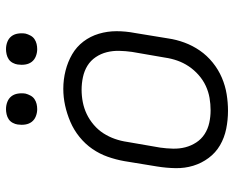

<svg xmlns="http://www.w3.org/2000/svg" viewBox="-90 -682 780 640"><g transform="rotate(-90 300.0 -362.0)"><path d="M251 8Q220 8 190.5 2Q161 -4 136 -18.5Q111 -33 93.5 -56.5Q76 -80 67.5 -108Q59 -136 59.5 -166.5Q60 -197 65 -228L83 -338Q88 -366 97.5 -393Q107 -420 123.5 -444Q140 -468 163.5 -487Q187 -506 214 -517.5Q241 -529 268.5 -535Q296 -541 324 -541Q355 -541 384.5 -533.5Q414 -526 439 -511.5Q464 -497 481.5 -474Q499 -451 507.5 -422.5Q516 -394 516 -363.5Q516 -333 510 -302L492 -192Q488 -164 478 -137Q468 -110 451.5 -86Q435 -62 411.5 -43Q388 -24 361 -12.5Q334 -1 306 3.5Q278 8 251 8ZM252 -50Q273 -50 293.5 -53.5Q314 -57 333.5 -66Q353 -75 370 -90Q387 -105 399 -123Q411 -141 418 -161Q425 -181 428 -202L447 -312Q450 -333 450.5 -354.5Q451 -376 446 -396Q441 -416 429.5 -433Q418 -450 401 -460.5Q384 -471 363 -475.5Q342 -480 321 -480Q300 -480 279.5 -476Q259 -472 240 -463Q221 -454 204 -439.5Q187 -425 175.5 -407Q164 -389 157 -369Q150 -349 147 -328L128 -218Q125 -197 124.5 -175.5Q124 -154 129 -134.5Q134 -115 145 -98Q156 -81 173 -70Q190 -59 210.5 -54.5Q231 -50 252 -50ZM456 -628Q444 -628 432.5 -632.5Q421 -637 414 -646Q407 -655 405 -667.5Q403 -680 405 -693Q406 -701 410.5 -709.5Q415 -718 422.5 -723Q430 -728 439 -730Q448 -732 456 -732Q469 -732 480.5 -727.5Q492 -723 499 -714Q506 -705 508 -692.5Q510 -680 508 -667Q506 -659 501.5 -650.5Q497 -642 489.5 -637Q482 -632 473.5 -630Q465 -628 456 -628ZM256 -628Q244 -628 232.5 -632.5Q221 -637 214 -646Q207 -655 205 -667.5Q203 -680 205 -693Q206 -701 210.5 -709.5Q215 -718 222.5 -723Q230 -728 239 -730Q248 -732 256 -732Q269 -732 280.5 -727.5Q292 -723 299 -714Q306 -705 308 -692.5Q310 -680 308 -667Q306 -659 301.5 -650.5Q297 -642 289.5 -637Q282 -632 273.5 -630Q265 -628 256 -628Z"/></g></svg>

Font: Iosevka Curly Light Extended
Style: Italic
Weight: 300
Width: 7
Italic angle: -9°
Monospace: yes
Designer: Belleve Invis
Foundry: Belleve Invis
Version: Version 11.1.0; ttfautohint (v1.8.3)